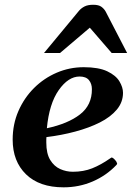

<svg xmlns="http://www.w3.org/2000/svg" viewBox="-20 -780 571 814"><path d="M501.5 -386.7Q501.5 -346.7 475.1 -315.2Q448.7 -283.7 403.1 -260.7Q357.4 -237.8 299.1 -222.2Q240.7 -206.5 176.8 -198.7Q176.3 -193.4 176.3 -187.5Q176.3 -181.6 176.3 -175.8Q176.3 -128.9 192.9 -101.8Q209.5 -74.7 235.4 -63.2Q261.2 -51.8 288.6 -51.8Q334 -51.8 370.8 -66.4Q407.7 -81.1 446.8 -108.4Q449.2 -109.9 451.2 -111.3Q453.1 -112.8 455.6 -111.8Q459.5 -110.8 467 -102.8Q474.6 -94.7 475.6 -89.4Q475.6 -88.4 476.1 -87.9Q476.6 -87.4 476.6 -86.4Q476.6 -84.5 475.3 -83Q474.1 -81.5 473.1 -80.1Q430.7 -35.6 373 -10.7Q315.4 14.2 249.5 14.2Q147 14.2 90.3 -41Q33.7 -96.2 33.7 -188Q33.7 -253.4 58.1 -309.3Q82.5 -365.2 124.5 -407Q166.5 -448.7 220.7 -471.9Q274.9 -495.1 335 -495.1Q397.9 -495.1 434.6 -477.8Q471.2 -460.4 486.3 -435.1Q501.5 -409.7 501.5 -386.7ZM317.4 -455.6Q269.5 -455.6 229 -397.9Q188.5 -340.3 178.7 -236.3Q268.1 -255.4 319.1 -294.9Q370.1 -334.5 369.6 -401.9Q369.6 -424.8 357.2 -440.2Q344.7 -455.6 317.4 -455.6ZM166.5 -555.2 315.4 -734.9Q324.7 -745.6 338.6 -752.7Q352.5 -759.8 375.5 -759.8Q398.4 -759.8 410.2 -751Q421.9 -742.2 428.2 -730.5L519 -555.2H453.6L360.8 -662.6L234.4 -555.2Z"/></svg>

Font: Gelasio SemiBold
Style: Italic
Weight: 600
Italic angle: -8.5°
Designer: Eben Sorkin
Foundry: Eben Sorkin
Version: Version 1.008